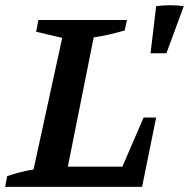

<svg xmlns="http://www.w3.org/2000/svg" viewBox="-41 -730 738 750"><path d="M520 -271H569L514 0H-21L-13 -42Q40 -60 90 -68L202 -582L100 -606L109 -652H455L446 -611Q381 -592 325 -584L224 -79H437ZM547 -522 569 -706Q625 -713 677 -706L609 -522Z"/></svg>

Font: Piazzolla SC SemiBold
Style: Italic
Weight: 600
Italic angle: -11.3°
Designer: Juan Pablo del Peral
Foundry: Huerta Tipografica
Version: Version 1.330